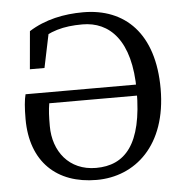

<svg xmlns="http://www.w3.org/2000/svg" viewBox="-51 -734 769 799"><g transform="rotate(-5 333.5 -335.0)"><path d="M321 15C482 15 619 -103 619 -340C619 -571 500 -685 325 -685C245 -685 166 -669 98 -626L84 -468H145L180 -636L122 -576C181 -619 237 -635 318 -635C430 -635 519 -553 519 -341C519 -115 443 -35 323 -35C210 -35 146 -120 146 -225C146 -266 147 -290 152 -320H558V-366H57C51 -344 48 -309 48 -263C48 -84 155 15 321 15Z"/></g></svg>

Font: Source Serif Variable
Style: Regular
Weight: 389
Designer: Frank Grießhammer
Foundry: Adobe Systems Incorporated
Version: Version 3.001;hotconv 1.0.111;makeotfexe 2.5.65597